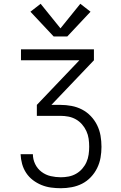

<svg xmlns="http://www.w3.org/2000/svg" viewBox="-20 -996 640 1016"><path d="M302 0Q276 0 250 -3.5Q224 -7 199.5 -17Q175 -27 154 -43Q133 -59 118.5 -81Q104 -103 97 -128.5Q90 -154 89 -180H154Q154 -153 166 -128Q178 -103 200 -86.5Q222 -70 248.5 -64Q275 -58 302 -58Q323 -58 343.5 -62Q364 -66 382.5 -76.5Q401 -87 415 -103Q429 -119 437.5 -138Q446 -157 449 -178Q452 -199 452 -220Q452 -241 449 -262Q446 -283 437 -302.5Q428 -322 414 -338Q400 -354 381.5 -364.5Q363 -375 342 -379Q321 -383 300 -383H175V-441L400 -677H91V-735H477V-677L252 -441H300Q329 -441 358.5 -435.5Q388 -430 414 -416.5Q440 -403 460.5 -381.5Q481 -360 494 -333.5Q507 -307 512 -278Q517 -249 517 -219Q517 -190 512 -161.5Q507 -133 494 -106.5Q481 -80 460.5 -58.5Q440 -37 414.5 -24Q389 -11 360 -5.5Q331 0 302 0ZM336 -803H264L141 -934L195 -976L300 -846L405 -976L459 -934Z"/></svg>

Font: Iosevka Custom Light Extended
Style: Regular
Weight: 300
Width: 7
Monospace: yes
Designer: Belleve Invis
Foundry: Belleve Invis
Version: Version 11.2.4; ttfautohint (v1.8.4)